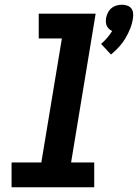

<svg xmlns="http://www.w3.org/2000/svg" viewBox="-20 -793 584 813"><path d="M450 -562 408 -607Q422 -619 434 -633Q446 -647 455 -662Q447 -665 441.5 -670.5Q436 -676 432.5 -683Q429 -690 428.5 -698.5Q428 -707 429 -716Q431 -727 436.5 -738.5Q442 -750 451.5 -758Q461 -766 473 -769.5Q485 -773 496 -773Q507 -773 518 -769.5Q529 -766 535.5 -758Q542 -750 543.5 -738.5Q545 -727 543 -716Q540 -694 531.5 -672.5Q523 -651 511.5 -631.5Q500 -612 484 -594.5Q468 -577 450 -562ZM29 0V-105H155L242 -630H144V-735H385L281 -105H379V0Z"/></svg>

Font: Iosevka Term Curly XBd Obl
Style: Regular
Weight: 800
Italic angle: -9°
Designer: Belleve Invis
Foundry: Belleve Invis
Version: Version 32.3.0